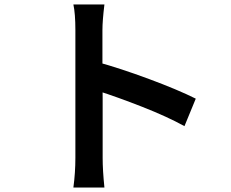

<svg xmlns="http://www.w3.org/2000/svg" viewBox="-20 -806 1040 866"><path d="M320 -155V-256V-377V-499V-604V-670Q320 -744 311 -786H451Q442 -712 442 -670V-590V-481Q442 -402 443 -361V-246V-151V-94Q443 -38 451 40H311Q320 -27 320 -94ZM863 -361 812 -237Q734 -280 622 -324Q510 -368 416 -398V-527Q522 -498 652.5 -449.5Q783 -401 863 -361Z"/></svg>

Font: Merged Yaku Han JP SemiBold
Style: Regular
Weight: 600
Designer: Ryoko NISHIZUKA 西塚涼子 (kana, bopomofo & ideographs); Paul D. Hunt (Latin, Greek & Cyrillic); Sandoll Communications 산돌커뮤니
Foundry: Adobe
Version: Version 2.004